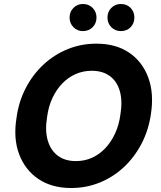

<svg xmlns="http://www.w3.org/2000/svg" viewBox="-20 -931 809 963"><path d="M337 12Q240 12 173 -33Q106 -78 76 -157.5Q46 -237 63 -341Q74 -422 109.5 -490Q145 -558 198.5 -607.5Q252 -657 319.5 -684.5Q387 -712 463 -712Q561 -712 627.5 -667Q694 -622 723.5 -542.5Q753 -463 737 -359Q725 -277 689.5 -209.5Q654 -142 601 -92.5Q548 -43 480.5 -15.5Q413 12 337 12ZM361 -123Q404 -123 441 -139.5Q478 -156 507.5 -187Q537 -218 557 -261Q577 -304 584 -357Q595 -425 581 -474Q567 -523 531 -549.5Q495 -576 440 -576Q397 -576 359.5 -559.5Q322 -543 292.5 -512.5Q263 -482 243 -439.5Q223 -397 216 -343Q205 -276 219.5 -226.5Q234 -177 270 -150Q306 -123 361 -123ZM396 -775Q368 -775 348.5 -794.5Q329 -814 329 -843Q329 -872 348.5 -891.5Q368 -911 396 -911Q425 -911 444.5 -891.5Q464 -872 464 -843Q464 -814 444.5 -794.5Q425 -775 396 -775ZM586 -775Q558 -775 538.5 -794.5Q519 -814 519 -843Q519 -872 538.5 -891.5Q558 -911 586 -911Q616 -911 635 -891.5Q654 -872 654 -843Q654 -814 635 -794.5Q616 -775 586 -775Z"/></svg>

Font: DM Sans 10pt Black
Style: Italic
Weight: 900
Italic angle: -10°
Version: Version 4.004;gftools[0.9.30]